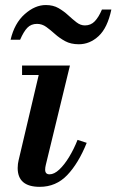

<svg xmlns="http://www.w3.org/2000/svg" viewBox="-20 -714 452 744"><path d="M123.5 -621.5Q100.5 -621.5 86 -606.5Q71.5 -591.5 58 -560H21Q36 -624 75.8 -659.2Q115.5 -694.5 157.5 -694.5Q186 -694.5 206.8 -682.5Q227.5 -670.5 244.2 -655Q261 -639.5 276.5 -627.5Q292 -615.5 309 -615.5Q332 -615.5 347.2 -631.5Q362.5 -647.5 375 -677H411.5Q396.5 -606 362.2 -574.2Q328 -542.5 285.5 -542.5Q254.5 -542.5 232.5 -554.5Q210.5 -566.5 193.2 -582Q176 -597.5 159.5 -609.5Q143 -621.5 123.5 -621.5ZM316 -160.5Q284 -81 240.5 -35.5Q197 10 134 10Q48.5 10 48.5 -63Q48.5 -70.5 49.5 -78.8Q50.5 -87 52 -92.5L130 -423.5H65.5V-460H251L157.5 -75Q155 -65 155 -56.5Q155 -38.5 172 -38.5Q190 -38.5 209.8 -57Q229.5 -75.5 248 -106Q266.5 -136.5 280.5 -172Z"/></svg>

Font: Bodoni* 06pt Medium
Style: Italic
Weight: 500
Italic angle: -13°
Version: Version 2.3